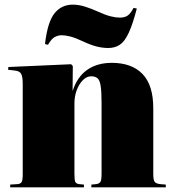

<svg xmlns="http://www.w3.org/2000/svg" viewBox="-20 -808 745 828"><path d="M24 0V-12L55 -14Q69 -15 73.5 -23.5Q78 -32 78 -57V-447Q78 -476 71.5 -489Q65 -502 42 -504L15 -507L16 -519L287 -531L294 -523L293 -418H294Q314 -478 357 -507.5Q400 -537 462 -537Q548 -537 594.5 -489Q641 -441 641 -341V-58Q641 -32 647 -24Q653 -16 671 -14L695 -12V0H374V-12L395 -14Q409 -16 413.5 -24.5Q418 -33 418 -58V-363Q418 -414 414 -438.5Q410 -463 400 -471Q390 -479 373 -479Q354 -479 337.5 -462.5Q321 -446 311 -419.5Q301 -393 301 -362V-58Q301 -32 304.5 -24Q308 -16 321 -14L342 -12V0ZM447 -601Q422 -601 396.5 -607.5Q371 -614 339 -629Q305 -645 283.5 -650.5Q262 -656 246 -656Q231 -656 216.5 -648.5Q202 -641 187 -615L174 -618Q185 -713 215 -750.5Q245 -788 294 -788Q320 -788 348 -779Q376 -770 400 -759Q435 -743 457.5 -737.5Q480 -732 497 -732Q517 -732 530 -740.5Q543 -749 556 -774L570 -771Q552 -702 534.5 -665Q517 -628 496 -614.5Q475 -601 447 -601Z"/></svg>

Font: Display Black
Style: Regular
Weight: 900
Designer: Latin by Veronika Burian and Jose Scaglione. Greek by Irene Vlachou. Cyrillic by Vera Evstafieva.
Foundry: TypeTogether
Version: Version 3.002